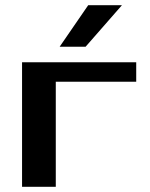

<svg xmlns="http://www.w3.org/2000/svg" viewBox="-20 -720 580 740"><path d="M65 0V-480H505V-405H195V0ZM210 -540 320 -700H450L310 -540Z"/></svg>

Font: Xolonium
Style: Regular
Weight: 400
Designer: Severin Meyer
Version: Version 4.2